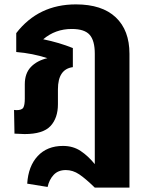

<svg xmlns="http://www.w3.org/2000/svg" viewBox="-20 -602 682 875"><path d="M570 -357V253H412Q370 212 341 192.5Q312 173 280 173Q245 173 224.5 195Q204 217 197 250L104 235Q109 155 152 109Q195 63 267 63Q313 63 347.5 86Q382 109 412 146V-357Q412 -417 388.5 -443.5Q365 -470 307 -470Q232 -470 177 -423Q250 -408 312 -383V-296Q244 -287 244 -195V-127Q244 -64 210 -27.5Q176 9 92 9Q82 9 46 7L44 -101Q48 -100 55 -100Q80 -100 86.5 -112Q93 -124 93 -152V-218Q93 -268 121 -297Q149 -326 196 -337Q128 -359 54 -365V-451Q155 -582 326 -582Q445 -582 507.5 -523Q570 -464 570 -357Z"/></svg>

Font: FiraGOUPP
Style: Bold
Weight: 700
Designer: bBox Type
Foundry: bBox Type GmbH
Version: Version 1.001